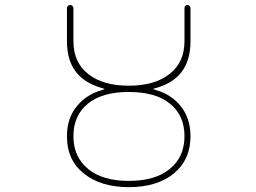

<svg xmlns="http://www.w3.org/2000/svg" viewBox="-20 -773 1040 780"><path d="M320.3 -68.4Q286.1 -95.7 269 -133.3Q252 -170.9 252 -219.7Q252 -294.9 294.9 -344.7Q333 -389.6 391.6 -406.2L403.3 -410.2Q404.3 -410.2 404.3 -411.1Q404.3 -412.1 403.3 -412.1L391.6 -416Q321.3 -436.5 286.6 -483.4Q252 -530.3 252 -605.5V-739.3Q252 -745.1 255.9 -749Q259.8 -752.9 265.1 -752.9Q270.5 -752.9 274.4 -749Q278.3 -745.1 278.3 -739.3V-605.5Q278.3 -519.5 338.9 -471.7Q399.4 -424.8 503.4 -424.8Q607.4 -424.8 668 -471.7Q729.5 -519.5 729.5 -605.5V-740.2Q729.5 -745.1 732.9 -749Q736.3 -752.9 741.2 -752.9Q746.1 -752.9 750 -749Q753.9 -745.1 753.9 -740.2V-605.5Q753.9 -530.3 719.7 -483.4Q685.5 -436.5 616.2 -416L604.5 -413.1Q603.5 -412.1 603.5 -411.1Q603.5 -410.2 604.5 -410.2L616.2 -406.2Q673.8 -389.6 711.9 -344.7Q753.9 -293.9 753.9 -219.7Q753.9 -171.9 736.8 -133.8Q719.7 -95.7 686.5 -68.4Q618.2 -12.7 503.4 -12.7Q388.7 -12.7 320.3 -68.4ZM337.9 -352.5Q278.3 -304.7 278.3 -219.7Q278.3 -134.8 338.9 -85.9Q397.5 -38.1 503.4 -38.1Q609.4 -38.1 668.9 -85.9Q729.5 -134.8 729.5 -219.7Q729.5 -304.7 669.9 -352.5Q611.3 -399.4 503.4 -399.4Q395.5 -399.4 337.9 -352.5Z"/></svg>

Font: Rounded-X Mgen+ 2m thin
Style: Regular
Weight: 100
Designer: [Source Han Sans]
Ryoko NISHIZUKA  (kana & ideographs); Paul D. Hunt (Latin, Greek & Cyrillic); Wenlong ZHANG  (bopomofo
Version: Version 1.059.20150602